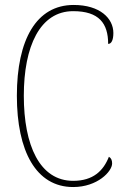

<svg xmlns="http://www.w3.org/2000/svg" viewBox="-20 -744 504 774"><path d="M275 10C373 10 432 -53 432 -85C432 -98 428 -107 419 -112C397 -56 356 -15 275 -15C140 -15 76 -158 76 -358C76 -557 141 -699 275 -699C379 -699 416 -650 416 -567C429 -567 437 -582 437 -611C437 -670 383 -724 277 -724C127 -724 48 -585 48 -358C48 -135 125 10 275 10Z"/></svg>

Font: Noto Serif Hebrew Condensed Thin
Style: Regular
Weight: 100
Width: 3
Designer: Monotype Design Team
Foundry: Monotype Imaging Inc.
Version: Version 2.004